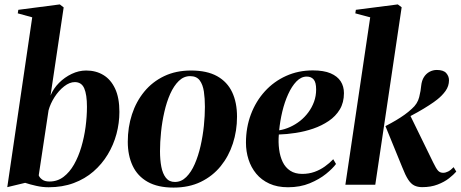

<svg xmlns="http://www.w3.org/2000/svg" viewBox="-20 -837 2088 870"><path d="M209 -404Q222 -436 247.5 -461.5Q273 -487 305 -502.2Q337 -517.5 370.5 -517.5Q414.5 -517.5 448.2 -497.2Q482 -477 501.5 -435.5Q521 -394 521 -330Q521 -279.5 507.8 -230Q494.5 -180.5 468.2 -137Q442 -93.5 403.5 -60Q365 -26.5 314 -7.5Q263 11.5 200.5 11.5Q172.5 11.5 144.5 5.2Q116.5 -1 94 -8.5L13 11L126 -758.5L60.5 -776.5L63 -792.5L251 -817L268.5 -803.5ZM155.5 -42.5Q159 -32.5 171 -23.5Q183 -14.5 204 -14.5Q240 -14.5 267.8 -35.5Q295.5 -56.5 315.5 -91.8Q335.5 -127 348.5 -171Q361.5 -215 367.8 -262Q374 -309 374 -353Q374 -408 361.8 -436.5Q349.5 -465 319 -465Q295.5 -465 270.8 -445.8Q246 -426.5 227 -396.8Q208 -367 200 -337Z M845.5 -517.5Q918 -517.5 964 -491.8Q1010 -466 1032 -419.2Q1054 -372.5 1054 -308Q1054 -244.5 1035.2 -186.8Q1016.5 -129 980 -84Q943.5 -39 890 -13Q836.5 13 766.5 13Q695 13 649 -13Q603 -39 581 -86Q559 -133 559 -194.5Q559 -260.5 578 -318.8Q597 -377 633.8 -421.8Q670.5 -466.5 723.8 -492Q777 -517.5 845.5 -517.5ZM841.5 -492Q812.5 -492 790 -470Q767.5 -448 751.2 -411.5Q735 -375 724.8 -330.2Q714.5 -285.5 709.8 -239Q705 -192.5 705 -152Q705 -113 711 -81.5Q717 -50 731.8 -31.2Q746.5 -12.5 772.5 -12.5Q801.5 -12.5 824 -34.8Q846.5 -57 862.5 -93.8Q878.5 -130.5 888.8 -175.5Q899 -220.5 903.8 -266.8Q908.5 -313 908.5 -353Q908.5 -391 903.8 -422.5Q899 -454 884.8 -473Q870.5 -492 841.5 -492Z M1502.5 -94Q1488 -74 1457.5 -49.2Q1427 -24.5 1383.5 -6.5Q1340 11.5 1285 11.5Q1236.5 11.5 1200.5 -5Q1164.5 -21.5 1141 -50Q1117.5 -78.5 1106 -114.8Q1094.5 -151 1094.5 -190.5Q1094.5 -259.5 1117 -319Q1139.5 -378.5 1180.2 -423.2Q1221 -468 1276.5 -493Q1332 -518 1397.5 -518Q1447 -518 1478 -504.8Q1509 -491.5 1523.8 -468.5Q1538.5 -445.5 1538.5 -415Q1538.5 -372.5 1519.8 -341.2Q1501 -310 1469.5 -288.8Q1438 -267.5 1399.5 -254.2Q1361 -241 1320.2 -234.8Q1279.5 -228.5 1243.5 -227.5Q1240.5 -192.5 1244.8 -160.2Q1249 -128 1261 -103Q1273 -78 1295 -63.5Q1317 -49 1349.5 -49Q1379.5 -49 1405.2 -58.2Q1431 -67.5 1452.2 -82.8Q1473.5 -98 1490 -115.5ZM1370 -490Q1344.5 -490 1323.2 -468Q1302 -446 1285.8 -410.2Q1269.5 -374.5 1259.2 -331.5Q1249 -288.5 1245 -246.5Q1270 -250.5 1294.2 -261.5Q1318.5 -272.5 1339.8 -289.2Q1361 -306 1377.2 -328Q1393.5 -350 1403 -376Q1412.5 -402 1412.5 -431.5Q1412.5 -464 1401.2 -477Q1390 -490 1370 -490Z M1545 0 1657.5 -758.5 1590 -776.5 1592.5 -792.5 1782.5 -817 1800 -804 1680.5 0ZM1893 11Q1872.5 11 1857.2 3.5Q1842 -4 1829.2 -23.8Q1816.5 -43.5 1802.5 -79.5L1726.5 -265.5Q1753.5 -279.5 1774.5 -292Q1795.5 -304.5 1813 -317Q1830.5 -329.5 1846 -344Q1872 -366.5 1879.5 -397Q1887 -427.5 1888.5 -448.5Q1891 -472 1901 -487.8Q1911 -503.5 1926.5 -511.8Q1942 -520 1959 -520Q1989.5 -520 2002 -505.8Q2014.5 -491.5 2014.5 -473.5Q2014.5 -447 1999 -425.2Q1983.5 -403.5 1960.5 -385.5Q1947.5 -375 1924 -359.8Q1900.5 -344.5 1871.5 -328.2Q1842.5 -312 1813.2 -297.5Q1784 -283 1758.5 -273L1837.5 -316.5L1943 -100.5Q1956 -73.5 1964.8 -63.8Q1973.5 -54 1988 -54Q1999 -54 2010.8 -60Q2022.5 -66 2035.5 -79.5L2047.5 -59.5Q2035.5 -45.5 2014.5 -29Q1993.5 -12.5 1963 -0.8Q1932.5 11 1893 11Z"/></svg>

Font: Merriweather 144pt
Style: Bold Italic
Weight: 700
Italic angle: -7.8°
Version: Version 2.101